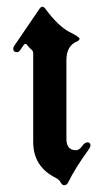

<svg xmlns="http://www.w3.org/2000/svg" viewBox="-20 -543 297 573"><path d="M19.5 -397.9Q19.5 -401.9 22.5 -406.2L97.7 -516.6Q102.1 -522.9 106.4 -522.9Q110.8 -522.9 114.7 -517.6Q153.8 -464.8 187 -447.8Q217.3 -432.6 217.3 -427.5Q217.3 -422.4 210 -419.4Q178.2 -406.7 178.2 -363.3V-128.4Q178.2 -94.7 206.5 -94.7Q216.3 -94.7 224.6 -106.4Q232.9 -118.2 241.2 -118.2Q250 -118.2 250 -108.4Q250 -104 242.2 -93.3Q204.6 -41.5 183.6 1Q179.2 9.8 172.1 9.8Q165 9.8 161.1 1.5Q157.2 -6.8 145.5 -12.7Q79.1 -45.9 79.1 -119.6V-383.3Q79.1 -390.1 75.2 -393.6Q66.9 -400.9 60.5 -409.2Q58.6 -412.1 55.7 -412.1Q53.2 -412.1 50.3 -408.2L41 -394.5Q36.1 -387.2 31.2 -387.2Q19.5 -387.2 19.5 -397.9Z"/></svg>

Font: UnifrakturMaguntia20
Style: Book
Weight: 400
Designer: j. 'mach' wust, Gerrit Ansmann, Georg Duffner, based on a font by Peter Wiegel, original typeface by Carl Albert Fahrenw
Version: Version 2017-03-19